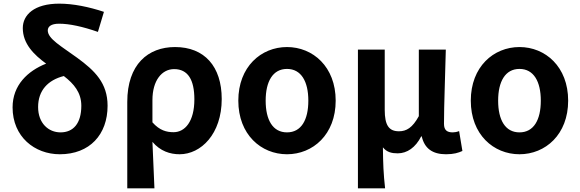

<svg xmlns="http://www.w3.org/2000/svg" viewBox="-20 -832 3179 1053"><path d="M308 14C472 14 570 -94 570 -252C570 -376 501 -444 402 -516C317 -578 242 -619 242 -665C242 -686 260 -702 304 -702C361 -702 434 -686 517 -657L550 -767C469 -794 382 -812 305 -812C167 -812 105 -750 105 -678C105 -592 166 -532 233 -483C132 -443 49 -365 49 -243C49 -82 170 14 308 14ZM330 -415C386 -372 426 -324 426 -252C426 -155 382 -106 312 -106C246 -106 189 -156 189 -245C189 -336 243 -393 330 -415Z M678 201H827C823 114 820 36 816 -54C859 -3 913 14 965 14C1082 14 1196 -97 1196 -289C1196 -468 1101 -574 940 -574C792 -574 678 -479 678 -273ZM932 -107C894 -107 856 -116 816 -161V-283C816 -391 868 -453 935 -453C1011 -453 1046 -394 1046 -287C1046 -165 994 -107 932 -107Z M1554 14C1696 14 1821 -94 1821 -280C1821 -466 1696 -574 1554 -574C1412 -574 1287 -466 1287 -280C1287 -94 1412 14 1554 14ZM1554 -106C1476 -106 1437 -174 1437 -280C1437 -385 1476 -454 1554 -454C1632 -454 1671 -385 1671 -280C1671 -174 1632 -106 1554 -106Z M1943 201H2092C2083 120 2081 66 2080 -24C2101 3 2129 9 2161 9C2213 9 2259 -23 2290 -84H2293C2308 -18 2352 14 2426 14C2469 14 2494 6 2516 -4L2498 -113C2485 -108 2473 -106 2463 -106C2433 -106 2415 -117 2415 -153C2415 -258 2422 -423 2425 -560H2277V-195C2242 -131 2209 -112 2168 -112C2113 -112 2090 -145 2090 -229V-560H1943Z M2829 14C2971 14 3096 -94 3096 -280C3096 -466 2971 -574 2829 -574C2687 -574 2562 -466 2562 -280C2562 -94 2687 14 2829 14ZM2829 -106C2751 -106 2712 -174 2712 -280C2712 -385 2751 -454 2829 -454C2907 -454 2946 -385 2946 -280C2946 -174 2907 -106 2829 -106Z"/></svg>

Font: Source Han Sans KR
Style: Bold
Weight: 700
Designer: Ryoko NISHIZUKA 西塚涼子 (kana, bopomofo & ideographs); Paul D. Hunt (Latin, Greek & Cyrillic); Sandoll Communications 산돌커뮤니
Foundry: Adobe
Version: Version 2.004;hotconv 1.0.118;makeotfexe 2.5.65603